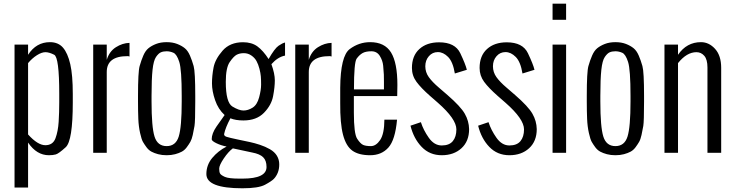

<svg xmlns="http://www.w3.org/2000/svg" viewBox="-20 -826 3974 1038"><path d="M244.6 13.2Q178.2 13.2 131.8 -55.2V188H58.6V-585H131.8V-529.8Q175.8 -598.1 250 -598.1Q294.9 -598.1 320.6 -568.4Q346.2 -538.6 359.9 -479.2Q373.5 -419.9 373.5 -318.4V-272Q373.5 -64.9 335.2 -30Q296.9 4.9 281.2 9Q265.6 13.2 244.6 13.2ZM300.3 -272.5V-318.8Q300.3 -516.1 272.9 -530Q245.6 -543.9 225.6 -543.9Q205.6 -543.9 179.7 -527.6Q153.8 -511.2 131.8 -484.9V-99.1Q184.1 -41 225.1 -41Q266.1 -41 280 -78.6Q293.9 -116.2 297.1 -167.5Q300.3 -218.8 300.3 -272.5Z M483.9 0V-585H557.1V-502.4Q570.8 -547.9 606.4 -570.6Q642.1 -593.3 680.2 -594.2V-520.5Q674.8 -522.5 668.9 -522.5Q557.1 -522.5 557.1 -436.5V0Z M799.3 -307.6V-277.3Q799.3 -139.6 815.4 -87.9Q831.5 -36.1 880.9 -36.1Q930.2 -36.1 946.3 -87.9Q962.4 -139.6 962.4 -277.3V-307.6Q962.4 -449.7 949.2 -491.2Q936 -532.7 917.5 -540.8Q898.9 -548.8 880.9 -548.8Q862.8 -548.8 849.9 -543.2Q836.9 -537.6 823.5 -518.1Q810.1 -498.5 804.7 -448.7Q799.3 -398.9 799.3 -307.6ZM726.1 -277.3V-307.6Q726.1 -437.5 734.9 -468.8Q743.7 -500 754.9 -525.9Q766.1 -551.8 782.5 -565.2Q798.8 -578.6 823.7 -588.4Q848.6 -598.1 880.9 -598.1Q913.1 -598.1 938 -588.4Q962.9 -578.6 979.2 -565.2Q995.6 -551.8 1006.8 -525.9Q1018.1 -500 1026.9 -468.8Q1035.6 -437.5 1035.6 -307.6V-277.3Q1035.6 -169.9 1031.5 -145Q1027.3 -120.1 1022 -96.2Q1016.6 -72.3 1009 -59.1Q1001.5 -45.9 989.7 -30Q978 -14.2 962.9 -6.1Q947.8 2 927 7.6Q906.2 13.2 880.9 13.2Q855.5 13.2 834.7 7.6Q814 2 798.8 -6.1Q783.7 -14.2 772 -30Q760.3 -45.9 752.7 -59.1Q745.1 -72.3 737.3 -107.2Q729.5 -142.1 727.8 -182.6Q726.1 -223.1 726.1 -277.3Z M1290.5 191.9Q1095.7 191.9 1095.7 115.2Q1095.7 65.9 1127.4 27.8Q1159.2 -10.3 1205.1 -33.7Q1174.8 -39.6 1149.7 -51.8Q1124.5 -64 1124.5 -73.2Q1124.5 -104 1150.4 -141.8Q1176.3 -179.7 1184.6 -190.2Q1192.9 -200.7 1194.3 -204.1Q1159.7 -235.4 1142.8 -284.7Q1126 -334 1126 -375Q1126 -416 1134.5 -460.9Q1143.1 -505.9 1183.1 -551.8Q1223.1 -597.7 1293.9 -597.7Q1340.8 -597.7 1371.8 -575Q1402.8 -552.2 1432.1 -506.8Q1464.8 -564 1485.6 -578.4Q1506.3 -592.8 1521 -596.2V-525.4Q1481.9 -518.1 1447.3 -479Q1465.8 -427.7 1465.8 -391.6Q1465.8 -355.5 1456.5 -306.4Q1447.3 -257.3 1407 -216.1Q1366.7 -174.8 1295.9 -174.8Q1253.9 -174.8 1225.6 -186.5Q1198.7 -135.7 1191.9 -102.5Q1189.5 -91.3 1205.3 -86.2Q1221.2 -81.1 1263.2 -72.3Q1305.2 -63.5 1330.6 -58.1Q1356 -52.7 1385 -43.2Q1414.1 -33.7 1439.2 -19.3Q1464.4 -4.9 1477.1 16.1Q1489.7 37.1 1489.7 62.5Q1489.7 87.9 1481.7 107.7Q1473.6 127.4 1460.9 140.6Q1448.2 153.8 1412.6 172.9Q1377 191.9 1290.5 191.9ZM1273.4 139.6H1291.5Q1420.9 139.6 1420.9 76.7Q1420.9 42 1402.8 24.2Q1384.8 6.3 1343.3 -1.5L1238.8 -23.9Q1214.4 -5.9 1189.7 30.8Q1165 67.4 1165 85.9Q1165 104.5 1170.2 112.8Q1175.3 121.1 1196 130.4Q1216.8 139.6 1273.4 139.6ZM1391.6 -368.2Q1391.6 -396 1390.1 -413.3Q1388.7 -430.7 1382.6 -454.3Q1376.5 -478 1366.9 -495.6Q1357.4 -513.2 1339.1 -525.9Q1320.8 -538.6 1298.3 -538.6Q1275.9 -538.6 1259.5 -530Q1243.2 -521.5 1221.9 -490.5Q1200.7 -459.5 1200.7 -383.3Q1200.7 -272 1236.3 -250.2Q1272 -228.5 1296.4 -228.5Q1320.8 -228.5 1345.5 -243.9Q1370.1 -259.3 1380.9 -299.6Q1391.6 -339.8 1391.6 -368.2Z M1576.2 0V-585H1649.4V-502.4Q1663.1 -547.9 1698.7 -570.6Q1734.4 -593.3 1772.5 -594.2V-520.5Q1767.1 -522.5 1761.2 -522.5Q1649.4 -522.5 1649.4 -436.5V0Z M1981 -598.1Q2059.6 -598.1 2094 -542.5Q2128.4 -486.8 2128.4 -366.7Q2128.4 -330.1 2127.4 -306.6H1893.1V-217.3Q1893.1 -103 1910.9 -75.9Q1928.7 -48.8 1943.4 -42.5Q1958 -36.1 1985.4 -36.1Q2012.7 -36.1 2035.2 -69.1Q2057.6 -102.1 2058.1 -179.2H2126.5Q2116.7 -69.3 2079.6 -28.1Q2042.5 13.2 1981 13.2Q1919.4 13.2 1885 -11.5Q1850.6 -36.1 1834.5 -97.4Q1818.4 -158.7 1819.3 -269.5V-351.1Q1820.8 -523.4 1870.8 -560.8Q1920.9 -598.1 1981 -598.1ZM1893.6 -342.8H2055.7Q2055.2 -362.3 2055.7 -382.3Q2056.2 -402.3 2055.2 -422.6Q2054.2 -442.9 2051.5 -470.9Q2048.8 -499 2033.2 -523.9Q2017.6 -548.8 1987.8 -548.8Q1957.5 -548.8 1940.2 -539.1Q1922.9 -529.3 1908.2 -509Q1893.6 -488.8 1893.6 -342.8Z M2447.3 -126.5Q2447.3 -182.6 2347.2 -270.5L2304.7 -307.6Q2256.3 -350.1 2231.7 -383.5Q2207 -417 2207 -458.5Q2207 -524.4 2247.1 -560.8Q2287.1 -597.2 2354 -597.2Q2440.4 -597.2 2468.5 -538.1Q2496.6 -479 2503.9 -448.7L2439 -428.7Q2428.7 -491.7 2402.6 -518.1Q2376.5 -544.4 2347.2 -544.4Q2317.9 -544.4 2298.6 -522.2Q2279.3 -500 2279.3 -467.8Q2279.3 -435.5 2298.1 -409.2Q2316.9 -382.8 2352.5 -352.5L2398.9 -312.5Q2470.7 -250 2492.9 -210.9Q2515.1 -171.9 2516.1 -127.9Q2516.1 -62.5 2474.9 -24.7Q2433.6 13.2 2368.2 13.2Q2302.7 13.2 2259.5 -32Q2216.3 -77.1 2199.2 -146.5L2255.4 -165.5Q2269 -122.6 2298.3 -81.1Q2327.6 -39.6 2368.2 -39.6Q2408.7 -39.6 2428 -63Q2447.3 -86.4 2447.3 -126.5Z M2813 -126.5Q2813 -182.6 2712.9 -270.5L2670.4 -307.6Q2622.1 -350.1 2597.4 -383.5Q2572.8 -417 2572.8 -458.5Q2572.8 -524.4 2612.8 -560.8Q2652.8 -597.2 2719.7 -597.2Q2806.2 -597.2 2834.2 -538.1Q2862.3 -479 2869.6 -448.7L2804.7 -428.7Q2794.4 -491.7 2768.3 -518.1Q2742.2 -544.4 2712.9 -544.4Q2683.6 -544.4 2664.3 -522.2Q2645 -500 2645 -467.8Q2645 -435.5 2663.8 -409.2Q2682.6 -382.8 2718.3 -352.5L2764.6 -312.5Q2836.4 -250 2858.6 -210.9Q2880.9 -171.9 2881.8 -127.9Q2881.8 -62.5 2840.6 -24.7Q2799.3 13.2 2733.9 13.2Q2668.5 13.2 2625.2 -32Q2582 -77.1 2564.9 -146.5L2621.1 -165.5Q2634.8 -122.6 2664.1 -81.1Q2693.4 -39.6 2733.9 -39.6Q2774.4 -39.6 2793.7 -63Q2813 -86.4 2813 -126.5Z M2967.3 0V-585H3040.5V0ZM2967.3 -718.8V-806.2H3040.5V-718.8Z M3225.6 -307.6V-277.3Q3225.6 -139.6 3241.7 -87.9Q3257.8 -36.1 3307.1 -36.1Q3356.4 -36.1 3372.6 -87.9Q3388.7 -139.6 3388.7 -277.3V-307.6Q3388.7 -449.7 3375.5 -491.2Q3362.3 -532.7 3343.8 -540.8Q3325.2 -548.8 3307.1 -548.8Q3289.1 -548.8 3276.1 -543.2Q3263.2 -537.6 3249.8 -518.1Q3236.3 -498.5 3231 -448.7Q3225.6 -398.9 3225.6 -307.6ZM3152.3 -277.3V-307.6Q3152.3 -437.5 3161.1 -468.8Q3169.9 -500 3181.2 -525.9Q3192.4 -551.8 3208.7 -565.2Q3225.1 -578.6 3250 -588.4Q3274.9 -598.1 3307.1 -598.1Q3339.4 -598.1 3364.3 -588.4Q3389.2 -578.6 3405.5 -565.2Q3421.9 -551.8 3433.1 -525.9Q3444.3 -500 3453.1 -468.8Q3461.9 -437.5 3461.9 -307.6V-277.3Q3461.9 -169.9 3457.8 -145Q3453.6 -120.1 3448.2 -96.2Q3442.9 -72.3 3435.3 -59.1Q3427.7 -45.9 3416 -30Q3404.3 -14.2 3389.2 -6.1Q3374 2 3353.3 7.6Q3332.5 13.2 3307.1 13.2Q3281.7 13.2 3261 7.6Q3240.2 2 3225.1 -6.1Q3210 -14.2 3198.2 -30Q3186.5 -45.9 3179 -59.1Q3171.4 -72.3 3163.6 -107.2Q3155.8 -142.1 3154.1 -182.6Q3152.3 -223.1 3152.3 -277.3Z M3769.5 -598.1Q3813 -598.1 3845.9 -561.8Q3878.9 -525.4 3878.9 -459.5V0H3804.7V-460.9Q3804.7 -504.4 3787.6 -524.2Q3770.5 -543.9 3745.1 -543.9Q3692.9 -543.9 3645.5 -484.9V0H3572.3V-585H3645.5V-529.8Q3692.4 -598.1 3769.5 -598.1Z"/></svg>

Font: Oswald-Light
Style: Light
Weight: 300
Designer: vernon adams
Foundry: vernon adams
Version: Version ; ttfautohint (v0.92.18-e454-dirty) -l 8 -r 50 -G 20